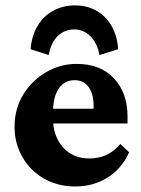

<svg xmlns="http://www.w3.org/2000/svg" viewBox="-20 -674 516 702"><path d="M255.9 7.8Q190.4 7.8 140.1 -21.5Q89.8 -50.8 61.5 -100.6Q33.2 -150.4 33.2 -210Q33.2 -277.3 65.4 -329.1Q97.7 -380.9 149.4 -410.6Q201.2 -440.4 259.8 -440.4Q347.7 -440.4 397 -387.2Q446.3 -334 446.3 -248V-222.7H161.1V-276.4H339.8L322.3 -249V-287.1Q322.3 -330.1 304.2 -355.5Q286.1 -380.9 252 -380.9Q229.5 -380.9 211.9 -368.2Q194.3 -355.5 184.1 -329.6Q173.8 -303.7 173.8 -263.7V-241.2Q173.8 -176.8 210 -135.7Q246.1 -94.7 306.6 -94.7Q339.8 -94.7 367.7 -106.9Q395.5 -119.1 419.9 -147.5L452.1 -117.2Q424.8 -56.6 372.6 -24.4Q320.3 7.8 255.9 7.8ZM158.2 -472.7 91.8 -494.1Q95.7 -542 116.7 -578.1Q137.7 -614.3 173.8 -634.3Q210 -654.3 253.9 -654.3Q321.3 -654.3 364.3 -610.4Q407.2 -566.4 412.1 -494.1L343.8 -472.7Q335 -517.6 310.1 -542Q285.2 -566.4 251 -566.4Q215.8 -566.4 190.9 -542Q166 -517.6 158.2 -472.7Z"/></svg>

Font: Crimson Pro ExtraBold
Style: Regular
Weight: 800
Designer: Jacques Le Bailly
Foundry: Baron von Fonthausen
Version: Version 1.003